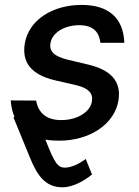

<svg xmlns="http://www.w3.org/2000/svg" viewBox="-20 -573 576 797"><path d="M396.7 -395.2H496.1C492.2 -497.9 431.8 -552.6 318.5 -552.6C196.4 -552.6 99.1 -488.6 83.1 -393.1C69.6 -314.6 109.4 -262.8 208.1 -239.7L296.2 -219.5C347.7 -207 367.2 -185.7 361.5 -152C354.8 -109 302.2 -74.2 233.3 -74.6C175.1 -74.6 139.6 -101.9 130 -155.5L24.5 -156.2C26.3 -130.7 31.6 -108 40.1 -88.1L35.9 -85.9L105.1 83.1C133.9 154.1 168 204.5 239 204.5C285.2 204.5 333.5 174.7 361.9 151.3L335.9 87C315.3 102.6 279.8 122.9 249.3 122.9C219.5 122.9 206.7 104 168.3 6.4C185.7 9.6 204.5 11 224.8 11C353.3 11 455.3 -57.9 471.6 -155.5C484.4 -234 442.5 -282 345.9 -305L262.1 -324.9C204.9 -339.1 183.6 -359 189.6 -394.2C196.4 -437.5 247.9 -468.4 308.9 -468.4C371.4 -468.4 392.4 -435.4 396.7 -395.2Z"/></svg>

Font: Margiela Sans Medium
Style: Italic
Weight: 500
Italic angle: -9.39999°
Designer: Stefan Endress, Andreas Faust
Version: Version 1.100;FEAKit 1.0